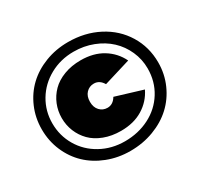

<svg xmlns="http://www.w3.org/2000/svg" viewBox="-151 -906 1149 1103"><g transform="rotate(-30 423.5 -354.0)"><path d="M38.1 -355Q38.1 -431.2 66.9 -498Q95.7 -564.9 146 -612.5Q196.3 -660.2 267.1 -687.5Q337.9 -714.8 418.9 -714.8Q529.8 -714.8 619.4 -668.2Q709 -621.6 759.5 -539.1Q810.1 -456.5 810.1 -355Q810.1 -278.3 780.3 -211.2Q750.5 -144 699 -96.2Q647.5 -48.3 574.7 -20.8Q502 6.8 418.9 6.8Q337.9 6.8 267.1 -20.8Q196.3 -48.3 146 -96.2Q95.7 -144 66.9 -211.2Q38.1 -278.3 38.1 -355ZM740.2 -355Q740.2 -415.5 715.8 -470.2Q691.4 -524.9 648.9 -564.7Q606.4 -604.5 546.6 -627.7Q486.8 -650.9 418.9 -650.9Q332 -650.9 260.5 -611.3Q189 -571.8 148.4 -503.9Q107.9 -436 107.9 -355Q107.9 -272.9 148.2 -204.6Q188.5 -136.2 260 -96.7Q331.5 -57.1 418.9 -57.1Q508.3 -57.1 581.5 -94.5Q654.8 -131.8 697.5 -200.4Q740.2 -269 740.2 -355ZM429.2 -587.9Q514.2 -587.9 574.7 -550.8Q635.3 -513.7 666 -450.2L487.8 -396Q465.3 -434.1 428.2 -434.1Q397.9 -434.1 377.4 -412.6Q356.9 -391.1 356.9 -354Q356.9 -316.9 377.4 -295.4Q397.9 -273.9 428.2 -273.9Q465.3 -273.9 487.8 -312L666 -257.8Q635.3 -194.3 574.7 -157.2Q514.2 -120.1 429.2 -120.1Q368.2 -120.1 318.1 -139.2Q268.1 -158.2 236.1 -190.7Q204.1 -223.1 187 -265.1Q169.9 -307.1 169.9 -354Q169.9 -400.9 187 -442.9Q204.1 -484.9 236.1 -517.3Q268.1 -549.8 318.1 -568.8Q368.2 -587.9 429.2 -587.9Z"/></g></svg>

Font: Rawline Black
Style: Regular
Weight: 900
Designer: Matt McInerney, Pablo Impallari, Rodrigo Fuenzalida
Foundry: Matt McInerney, Pablo Impallari, Rodrigo Fuenzalida
Version: Version 4.020;PS 004.020;hotconv 1.0.88;makeotf.lib2.5.64775